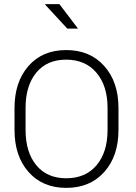

<svg xmlns="http://www.w3.org/2000/svg" viewBox="-20 -887 649 917"><path d="M493.7 -266.6V-371.6Q493.7 -477.1 440.7 -539.6Q387.7 -602.1 295.9 -602.1Q204.1 -602.1 153.1 -539.8Q102.1 -477.5 102.1 -371.6V-266.6Q102.1 -160.2 153.3 -97.9Q204.6 -35.6 296.6 -35.6Q388.7 -35.6 441.2 -97.9Q493.7 -160.2 493.7 -266.6ZM545.9 -370.6V-266.6Q545.9 -141.6 478 -65.7Q410.2 10.3 296.6 10.3Q183.1 10.3 116.2 -65.7Q49.3 -141.6 49.3 -266.6V-370.6Q49.3 -495.6 116 -571.8Q182.6 -647.9 296.1 -647.9Q409.7 -647.9 477.8 -571.8Q545.9 -495.6 545.9 -370.6ZM263.7 -867.2 352.5 -750.5H301.3L195.3 -865.2L196.3 -867.2Z"/></svg>

Font: Yantramanav Light
Style: Regular
Weight: 300
Version: Version 1.001;PS 1.0;hotconv 1.0.72;makeotf.lib2.5.5900; ttf